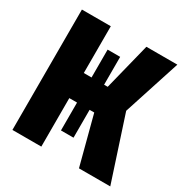

<svg xmlns="http://www.w3.org/2000/svg" viewBox="-161 -834 936 967"><g transform="rotate(30 306.5 -350.0)"><path d="M41 0V-700H209V-428H348L416 -700H596L489 -370L610 0H428L354 -282H209V0ZM327 -120H254V-590H327Z"/></g></svg>

Font: Tektur SemiCondensed
Style: Bold
Weight: 700
Width: 4
Designer: Adam Jagosz
Foundry: Adam Jagosz
Version: Version 1.005;gftools[0.9.30]